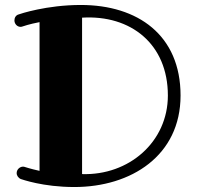

<svg xmlns="http://www.w3.org/2000/svg" viewBox="-20 -731 795 772"><path d="M655 -347C655 -160 498 -25 310 -31V-660C506 -672 655 -554 655 -347ZM706 -347C706 -590 534 -711 305 -711C167 -711 60 -675 55 -673C44 -670 38 -660 38 -649C38 -636 48 -623 63 -623C66 -623 69 -624 72 -625C72 -625 97 -634 139 -642V-44C103 -52 82 -59 82 -59C79 -60 76 -61 73 -61C60 -61 47 -50 47 -35C47 -25 54 -15 64 -11C68 -10 152 21 279 21C507 21 706 -105 706 -347Z"/></svg>

Font: Ribeye
Style: Regular
Weight: 400
Designer: Astigmatic (AOETI)
Foundry: Astigmatic (AOETI)
Version: Version 1.000